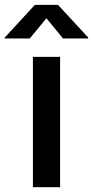

<svg xmlns="http://www.w3.org/2000/svg" viewBox="-67 -784 389 804"><path d="M70.8 0H184.6V-545.9H70.8ZM57.6 -623 127.4 -707.5 196.8 -623H302.2V-627L175.8 -763.7H79.1L-46.9 -627V-623Z"/></svg>

Font: Raveo Medium
Style: Regular
Weight: 500
Designer: Jakub Foglar, Rasmus Andersson (Inter)
Foundry: Jakubfoglar.com
Version: Version 1.100;Glyphs 3.2.3 (3260)